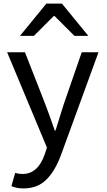

<svg xmlns="http://www.w3.org/2000/svg" viewBox="-20 -827 598 1076"><path d="M44 216 65 142Q85 148 106 148Q193 148 231 37L243 0L20 -534H120L233 -245Q243 -219 252 -194Q261 -169 270 -144L287 -95H291L315 -172L338 -245L438 -534H532L322 41Q289 131 239.5 180Q190 229 111 229Q73 229 44 216ZM240 -807H327L475 -626H397L286 -737H281L170 -626H92Z"/></svg>

Font: Nebula Sans Medium
Style: Regular
Weight: 500
Designer: Paul D. Hunt for Adobe (as Source Sans)
Foundry: Nebula Entertainment & Broadcasting LLC
Version: Version 1.010